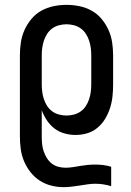

<svg xmlns="http://www.w3.org/2000/svg" viewBox="-20 -548 540 791"><path d="M242 223Q216 223 190.5 216.5Q165 210 143.5 196Q122 182 105.5 161Q89 140 79 116Q69 92 65.5 66.5Q62 41 62 15V-320Q62 -347 66 -373.5Q70 -400 81 -424.5Q92 -449 109.5 -470Q127 -491 150.5 -504Q174 -517 200.5 -522.5Q227 -528 254 -528Q281 -528 307.5 -522.5Q334 -517 357.5 -504Q381 -491 398.5 -470Q416 -449 427 -424.5Q438 -400 442 -373.5Q446 -347 446 -320V-200Q446 -176 443.5 -151.5Q441 -127 433.5 -103.5Q426 -80 413.5 -59Q401 -38 382 -22Q363 -6 339.5 1Q316 8 291 8Q268 8 245 1.5Q222 -5 204 -19Q186 -33 173 -52.5Q160 -72 152 -94V15Q152 30 153.5 45.5Q155 61 160 75.5Q165 90 173 103Q181 116 193 125.5Q205 135 220 139Q235 143 250 143Q265 143 280.5 140.5Q296 138 311 135.5Q326 133 341.5 131.5Q357 130 373 130Q389 130 405.5 132Q422 134 438 139V219Q422 214 405.5 211.5Q389 209 373 209Q356 209 340 211.5Q324 214 307.5 216.5Q291 219 274.5 221Q258 223 242 223ZM254 -72Q269 -72 284.5 -76Q300 -80 312.5 -89Q325 -98 333.5 -111Q342 -124 347 -139Q352 -154 354 -169.5Q356 -185 356 -200V-320Q356 -335 354 -350.5Q352 -366 347 -381Q342 -396 333.5 -409Q325 -422 312.5 -431Q300 -440 284.5 -444Q269 -448 254 -448Q239 -448 223.5 -444Q208 -440 195.5 -431Q183 -422 174.5 -409Q166 -396 161 -381Q156 -366 154 -350.5Q152 -335 152 -320V-200Q152 -185 154 -169.5Q156 -154 161 -139Q166 -124 174.5 -111Q183 -98 195.5 -89Q208 -80 223.5 -76Q239 -72 254 -72Z"/></svg>

Font: Iosevka Fixed Medium
Style: Regular
Weight: 500
Monospace: yes
Designer: Belleve Invis
Foundry: Belleve Invis
Version: Version 32.3.0